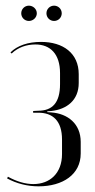

<svg xmlns="http://www.w3.org/2000/svg" viewBox="-20 -651 336 678"><path d="M55 -604C55 -589 67 -577 82 -577C97 -577 110 -589 110 -604C110 -619 97 -631 82 -631C67 -631 55 -619 55 -604ZM144 -604C144 -589 156 -577 171 -577C186 -577 198 -589 198 -604C198 -619 186 -631 171 -631C156 -631 144 -619 144 -604ZM116 7C202 7 265 -35 265 -109V-150C265 -214 219 -250 161 -254L147 -255V-258L161 -259C216 -265 258 -297 258 -358V-389C258 -463 203 -503 125 -503C79 -503 41 -490 17 -466L21 -462C44 -484 74 -494 105 -494C158 -494 192 -460 192 -393V-354C192 -287 164 -260 115 -260L97 -259V-253H115C167 -253 199 -224 199 -158V-107C199 -39 156 -1 98 -1C69 -1 39 -10 8 -27L5 -21C38 -3 76 7 116 7Z"/></svg>

Font: Moniqa Display
Style: Regular
Weight: 400
Designer: Rajesh Rajput
Foundry: Rajesh Rajput
Version: Version 1.000